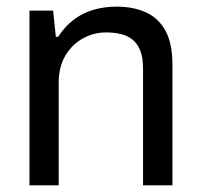

<svg xmlns="http://www.w3.org/2000/svg" viewBox="-20 -558 603 578"><path d="M68.7 0V-526H139.9L148.1 -447.3H155.1Q175.8 -479.1 202.6 -499.2Q229.4 -519.3 261.6 -528.6Q293.8 -538 330.9 -538Q380.9 -538 418.7 -521.1Q456.5 -504.3 477.8 -466.1Q499.1 -428 499.1 -363.3V0H410.6V-351.4Q410.6 -384 402.5 -405Q394.4 -426 379.6 -438.2Q364.8 -450.4 344.2 -455.4Q323.7 -460.4 299.4 -460.4Q261.8 -460.4 229.1 -442.1Q196.4 -423.8 176.5 -390.1Q156.7 -356.3 156.7 -309.2V0Z"/></svg>

Font: Archivo SemiBold
Style: Regular
Weight: 600
Designer: Hector Gatti
Foundry: Omnibus-Type
Version: Version 2.001